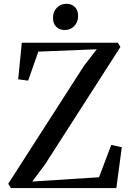

<svg xmlns="http://www.w3.org/2000/svg" viewBox="-20 -962 670 982"><path d="M36 0 22 -22 410 -626 475 -710 176 -698 124 -549.5 73 -556.5 91.5 -743.5H582.5L596 -722L211.5 -123L145 -33.5L486.5 -55.5L549 -221L603 -209L575 0ZM310.5 -808.5Q284.5 -808.5 267.8 -824.8Q251 -841 251 -870.5Q251 -901.5 270.5 -922Q290 -942.5 319 -942.5H320Q346 -942.5 362.8 -926.2Q379.5 -910 379.5 -880.5Q379.5 -849 360 -828.8Q340.5 -808.5 311.5 -808.5Z"/></svg>

Font: Merriweather 120pt
Style: Regular
Weight: 400
Version: Version 2.100